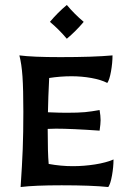

<svg xmlns="http://www.w3.org/2000/svg" viewBox="-20 -750 514 773"><path d="M74 -300Q74 -391 70.5 -442Q67 -493 58 -527Q111 -520 223 -520Q357 -520 433 -527Q433 -497 427 -463Q421 -429 412 -416Q387 -429 348 -436Q309 -443 268 -443Q223 -443 178 -436Q174 -358 173 -298Q221 -296 247 -296Q296 -296 322 -298.5Q348 -301 381 -307Q385 -283 385 -266Q385 -252 381 -224Q267 -232 205 -232L172 -231Q172 -134 176 -90Q225 -81 273 -81Q318 -81 362.5 -88Q407 -95 437 -108Q437 -78 431 -44Q425 -10 416 3Q349 -4 228 -4Q118 -4 63 3Q69 -86 71.5 -149.5Q74 -213 74 -300ZM181 -662Q212 -699 249 -730Q280 -693 317 -662Q286 -625 249 -594Q218 -631 181 -662Z"/></svg>

Font: Mirza Medium
Style: Regular
Weight: 500
Designer: Arabic design by Kourosh Beigpour, Latin design by Eduardo Tunni, engineering by Lasse Fister
Version: Version 1.0010g